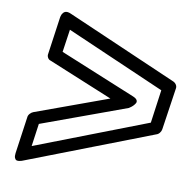

<svg xmlns="http://www.w3.org/2000/svg" viewBox="-70 -694 723 724"><g transform="rotate(10 292.0 -332.5)"><path d="M30.8 -66.9 50.8 -208Q51.3 -215.3 57.1 -221.9Q63 -228.5 69.8 -231L347.2 -332L99.1 -434.1Q92.8 -436 89.1 -442.9Q85.4 -449.7 86.9 -457L106.9 -598.1Q106.9 -599.1 107.2 -600.3Q107.4 -601.6 108.4 -605.5Q109.4 -609.4 110.8 -612.3Q112.3 -615.2 115.2 -618.7Q118.2 -622.1 122.1 -623.8Q126 -625.5 131.8 -625Q137.7 -624.5 145 -621.1L570.8 -436Q577.1 -433.1 581.1 -426.5Q585 -419.9 584 -413.1L560.1 -252Q559.1 -244.6 553.7 -237.8Q548.3 -231 541 -229L62 -43.9Q60.5 -43.5 58.1 -42.5Q55.7 -41.5 49.6 -40.5Q43.5 -39.6 39.1 -41Q34.7 -42.5 32 -48.8Q29.3 -55.2 30.8 -66.9ZM85.9 -104 513.2 -269 530.8 -396 151.9 -561 139.2 -474.1 429.2 -355Q441.4 -350.1 445.1 -343.8Q448.7 -337.4 445.3 -331.5Q441.9 -325.7 436.8 -320.6Q431.6 -315.4 426.8 -312.5L421.9 -309.1L98.1 -190.9Z"/></g></svg>

Font: Trueno ExtraBold Outline
Style: Italic
Weight: 800
Width: 6
Designer: Julieta Ulanovsky
Foundry: Julieta Ulanovsky
Version: Version 3.001b | FøM Fix